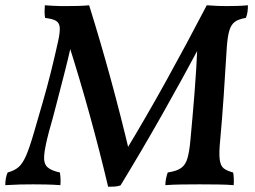

<svg xmlns="http://www.w3.org/2000/svg" viewBox="-48 -699 965 728"><path d="M362 9Q330 -126 292.5 -262Q255 -398 212 -533H223Q210 -474 194.5 -414.5Q179 -355 165 -300.5Q151 -246 138 -201Q122 -141 119.5 -110Q117 -79 131.5 -65.5Q146 -52 179 -45Q181 -34 181.5 -21.5Q182 -9 181 3Q152 1 125.5 0.5Q99 0 78 0Q53 0 29 0.5Q5 1 -28 3Q-28 -9 -26 -21.5Q-24 -34 -19 -45Q7 -52 22.5 -65.5Q38 -79 51 -109Q64 -139 80 -194Q97 -253 113.5 -309.5Q130 -366 144.5 -424Q159 -482 172 -541Q180 -577 178.5 -595Q177 -613 163.5 -620.5Q150 -628 123 -631Q121 -643 121 -655Q121 -667 122 -679Q138 -678 153 -677Q168 -676 182 -676Q196 -676 208 -676Q229 -676 249 -676.5Q269 -677 290 -679Q334 -538 372.5 -397Q411 -256 444 -116H422Q505 -253 583 -394Q661 -535 736 -679Q761 -677 778.5 -676.5Q796 -676 812 -676Q829 -676 850 -676.5Q871 -677 892 -679Q892 -666 890.5 -654Q889 -642 884 -631Q858 -627 843.5 -617Q829 -607 822 -584.5Q815 -562 812 -521Q806 -421 800 -333Q794 -245 787 -169Q782 -120 785 -95Q788 -70 800.5 -60.5Q813 -51 836 -45Q838 -34 838.5 -21.5Q839 -9 838 3Q814 1 779 0.5Q744 0 708 0Q671 0 639 0.5Q607 1 579 3Q579 -9 581.5 -21.5Q584 -34 588 -45Q621 -50 638 -61.5Q655 -73 662.5 -98Q670 -123 674 -168Q682 -253 689.5 -345.5Q697 -438 701 -536H716Q644 -401 566.5 -264Q489 -127 409 4Q397 8 385.5 8.5Q374 9 362 9Z"/></svg>

Font: Vollkorn Medium
Style: Italic
Weight: 500
Italic angle: -11°
Designer: Friedrich Althausen
Foundry: Friedrich Althausen
Version: Version 5.000